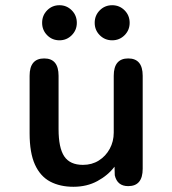

<svg xmlns="http://www.w3.org/2000/svg" viewBox="-20 -705 659 736"><path d="M149.5 -481Q204.5 -481 204.5 -414.5V-210Q204.5 -138.5 226.2 -105.8Q248 -73 298 -73Q332.5 -73 359 -89.8Q385.5 -106.5 400.8 -134.8Q416 -163 416 -196.5V-414.5Q416 -481 471.5 -481Q527 -481 527 -414.5V-58Q527 8.5 471.5 8.5Q429.5 8.5 420 -33L419 -66Q393.5 -32.5 353.2 -10.8Q313 11 261.5 11Q210 11 172.2 -9Q134.5 -29 114 -74Q93.5 -119 93.5 -194V-414.5Q93.5 -481 149.5 -481ZM208 -550.5Q180 -550.5 160.8 -570Q141.5 -589.5 141.5 -617.5Q141.5 -646 160.8 -665.5Q180 -685 208 -685Q235.5 -685 255 -665.5Q274.5 -646 274.5 -617.5Q274.5 -589.5 255 -570Q235.5 -550.5 208 -550.5ZM410 -550.5Q382 -550.5 362.5 -570Q343 -589.5 343 -617.5Q343 -646 362.5 -665.5Q382 -685 410 -685Q438 -685 457.5 -665.5Q477 -646 477 -617.5Q477 -589.5 457.5 -570Q438 -550.5 410 -550.5Z"/></svg>

Font: Sono ExtraLight Monospace Medium
Style: Regular
Weight: 500
Version: Version 2.112